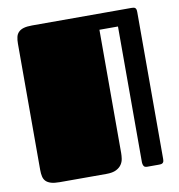

<svg xmlns="http://www.w3.org/2000/svg" viewBox="-79 -774 790 846"><g transform="rotate(-10 316.0 -350.5)"><path d="M580.6 -698.2Q577.1 -700.2 572.8 -700.7L564.5 -701.2H120.1Q96.7 -701.2 82 -696.8Q67.4 -692.4 59.1 -683.6Q50.8 -675.3 47.9 -662.6Q44.9 -649.9 44.9 -632.8V-67.9Q44.9 -50.8 47.9 -38.1Q50.8 -25.4 59.1 -17.1Q67.4 -8.8 82 -4.4Q96.7 0 120.1 0H329.1Q357.4 0 373.5 -8.3Q389.6 -16.6 397.5 -28.8Q405.3 -40.5 407.2 -54.2Q409.2 -67.9 409.2 -79.1V-620.1V-630.9H492.2V-22.9Q492.2 -14.6 496.1 -7.3Q499.5 0 512.2 0H564.5Q568.8 0 572.8 -0.5Q577.1 -1 580.6 -3.4Q583.5 -5.4 585.4 -9.8Q586.9 -14.6 586.9 -22.9V-678.2Q586.9 -686.5 585.4 -691.4Q583.5 -695.8 580.6 -698.2Z"/></g></svg>

Font: Fascinate Cyrillic
Style: Regular
Weight: 900
Designer: Denis Ignatov
Foundry: Astigmatic (AOETI)
Version: Version 1.00 November 30, 2018, initial release